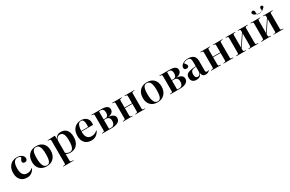

<svg xmlns="http://www.w3.org/2000/svg" viewBox="225 -2546 6904 4564"><g transform="rotate(-30 3677.5 -264.0)"><path d="M278.8 14.2Q169.9 14.2 106 -54.7Q42 -123.5 42 -247.1Q42 -376 113.3 -452.9Q184.6 -529.8 305.2 -529.8Q385.3 -529.8 435.1 -491.2Q484.9 -452.6 484.9 -400.9Q484.9 -369.1 467.5 -348.6Q450.2 -328.1 416 -328.1Q385.3 -328.1 368.7 -342.5Q352.1 -356.9 352.1 -381.8Q352.1 -397.5 362.1 -418.2Q372.1 -439 398.9 -482.9Q361.3 -513.2 308.1 -513.2Q248.5 -513.2 213.9 -458.3Q179.2 -403.3 179.2 -287.1Q179.2 -181.6 218.5 -127.4Q257.8 -73.2 331.1 -73.2Q414.6 -73.2 481 -129.9L488.8 -123Q453.1 -54.2 401.9 -20Q350.6 14.2 278.8 14.2Z M817.4 14.2Q700.2 14.2 630.9 -55.4Q561.5 -125 561.5 -246.1Q561.5 -379.9 634.5 -454.8Q707.5 -529.8 833.5 -529.8Q949.2 -529.8 1017.3 -461.4Q1085.4 -393.1 1085.4 -271Q1085.4 -139.6 1012.7 -62.7Q939.9 14.2 817.4 14.2ZM834.5 -3.9Q871.6 -3.9 895 -26.6Q918.5 -49.3 930.9 -103.8Q943.4 -158.2 943.4 -248Q943.4 -389.2 911.1 -450.7Q878.9 -512.2 816.4 -512.2Q757.8 -512.2 730.2 -458.5Q702.6 -404.8 702.6 -275.9Q702.6 -3.9 834.5 -3.9Z M1149.9 215.8V204.1L1191.9 199.2Q1207 197.8 1212.4 189.2Q1217.8 180.7 1217.8 153.8V-437Q1217.8 -472.2 1210.9 -484.1Q1204.1 -496.1 1181.6 -498L1139.6 -501L1140.6 -512.2L1339.8 -522L1345.7 -516.1V-434.1H1347.7Q1397.5 -529.8 1506.8 -529.8Q1606.9 -529.8 1663.3 -465.8Q1719.7 -401.9 1719.7 -272.9Q1719.7 -141.6 1653.3 -63.7Q1586.9 14.2 1465.8 14.2Q1436 14.2 1404.3 6.1Q1372.6 -2 1349.6 -15.1V153.8Q1349.6 179.7 1355.5 188.5Q1361.3 197.3 1382.8 199.2L1435.5 204.1V215.8ZM1579.6 -259.8Q1579.6 -379.4 1549.6 -432.1Q1519.5 -484.9 1462.9 -484.9Q1410.6 -484.9 1380.1 -451.9Q1349.6 -418.9 1349.6 -357.9V-49.8Q1369.6 -30.8 1399.2 -17.8Q1428.7 -4.9 1458.5 -4.9Q1488.3 -4.9 1509.8 -16.8Q1531.2 -28.8 1547.4 -57.4Q1563.5 -85.9 1571.5 -136.2Q1579.6 -186.5 1579.6 -259.8Z M2046.9 14.2Q1934.6 14.2 1870.1 -54Q1805.7 -122.1 1805.7 -247.1Q1805.7 -381.3 1877 -455.6Q1948.2 -529.8 2064.5 -529.8Q2155.3 -529.8 2209.5 -479.5Q2263.7 -429.2 2263.7 -344.2Q2263.7 -318.4 2260.7 -290H1943.8Q1940.4 -181.6 1980.7 -127.4Q2021 -73.2 2095.7 -73.2Q2141.6 -73.2 2179.4 -86.7Q2217.3 -100.1 2257.8 -136.2L2266.6 -128.9Q2193.8 14.2 2046.9 14.2ZM1943.8 -306.2H2132.8Q2135.7 -331.5 2135.7 -360.8Q2135.7 -443.8 2116.9 -479Q2098.1 -514.2 2056.6 -514.2Q2022.5 -514.2 2000 -495.8Q1977.5 -477.5 1962.9 -430.9Q1948.2 -384.3 1943.8 -306.2Z M2342.3 0V-12.2L2384.3 -17.1Q2399.4 -18.6 2404.8 -27.8Q2410.2 -37.1 2410.2 -63V-453.1Q2410.2 -479 2404.8 -488.3Q2399.4 -497.6 2384.3 -499L2342.3 -503.9V-516.1H2614.3Q2710.9 -516.1 2762.7 -488.5Q2814.5 -460.9 2814.5 -399.9Q2814.5 -347.2 2772.9 -312.7Q2731.4 -278.3 2665.5 -272.9V-271Q2748 -268.1 2795.2 -235.1Q2842.3 -202.1 2842.3 -147.9Q2842.3 -75.7 2780.3 -37.8Q2718.3 0 2602.5 0ZM2542.5 -276.9H2592.3Q2631.3 -276.9 2653.3 -305.4Q2675.3 -334 2675.3 -392.1Q2675.3 -445.8 2651.9 -472.4Q2628.4 -499 2586.4 -499Q2568.8 -499 2542.5 -496.1ZM2599.1 -16.1Q2619.6 -16.1 2637.2 -22.7Q2654.8 -29.3 2670.2 -43.7Q2685.5 -58.1 2694.3 -84.2Q2703.1 -110.4 2703.1 -146Q2703.1 -207 2674.3 -234.1Q2645.5 -261.2 2599.1 -261.2H2542.5V-20Q2569.3 -16.1 2599.1 -16.1Z M2914.1 0V-12.2L2956.1 -17.1Q2971.2 -18.6 2976.6 -27.8Q2981.9 -37.1 2981.9 -63V-453.1Q2981.9 -479 2976.6 -488.3Q2971.2 -497.6 2956.1 -499L2914.1 -503.9V-516.1H3180.2V-504.9L3137.2 -499Q3123 -497.1 3118.7 -488.3Q3114.3 -479.5 3114.3 -455.1V-271H3319.3V-458Q3319.3 -481.4 3313.7 -490.2Q3308.1 -499 3291 -501L3253.9 -504.9V-516.1H3522V-503.9L3481 -500Q3462.4 -497.6 3456.8 -489.7Q3451.2 -481.9 3451.2 -458V-58.1Q3451.2 -34.7 3456.8 -26.4Q3462.4 -18.1 3481 -16.1L3522 -12.2V0H3253.9V-11.2L3291 -15.1Q3308.1 -17.1 3313.7 -25.9Q3319.3 -34.7 3319.3 -58.1V-254.9H3114.3V-61Q3114.3 -36.6 3118.7 -28.1Q3123 -19.5 3137.2 -18.1L3180.2 -11.2V0Z M3858.9 14.2Q3741.7 14.2 3672.4 -55.4Q3603 -125 3603 -246.1Q3603 -379.9 3676 -454.8Q3749 -529.8 3875 -529.8Q3990.7 -529.8 4058.8 -461.4Q4127 -393.1 4127 -271Q4127 -139.6 4054.2 -62.7Q3981.4 14.2 3858.9 14.2ZM3876 -3.9Q3913.1 -3.9 3936.5 -26.6Q3960 -49.3 3972.4 -103.8Q3984.9 -158.2 3984.9 -248Q3984.9 -389.2 3952.6 -450.7Q3920.4 -512.2 3857.9 -512.2Q3799.3 -512.2 3771.7 -458.5Q3744.1 -404.8 3744.1 -275.9Q3744.1 -3.9 3876 -3.9Z M4210.9 0V-12.2L4252.9 -17.1Q4268.1 -18.6 4273.4 -27.8Q4278.8 -37.1 4278.8 -63V-453.1Q4278.8 -479 4273.4 -488.3Q4268.1 -497.6 4252.9 -499L4210.9 -503.9V-516.1H4482.9Q4579.6 -516.1 4631.3 -488.5Q4683.1 -460.9 4683.1 -399.9Q4683.1 -347.2 4641.6 -312.7Q4600.1 -278.3 4534.2 -272.9V-271Q4616.7 -268.1 4663.8 -235.1Q4710.9 -202.1 4710.9 -147.9Q4710.9 -75.7 4648.9 -37.8Q4586.9 0 4471.2 0ZM4411.1 -276.9H4460.9Q4500 -276.9 4522 -305.4Q4543.9 -334 4543.9 -392.1Q4543.9 -445.8 4520.5 -472.4Q4497.1 -499 4455.1 -499Q4437.5 -499 4411.1 -496.1ZM4467.8 -16.1Q4488.3 -16.1 4505.9 -22.7Q4523.4 -29.3 4538.8 -43.7Q4554.2 -58.1 4563 -84.2Q4571.8 -110.4 4571.8 -146Q4571.8 -207 4543 -234.1Q4514.2 -261.2 4467.8 -261.2H4411.1V-20Q4438 -16.1 4467.8 -16.1Z M4928.7 14.2Q4861.3 14.2 4824 -21.5Q4786.6 -57.1 4786.6 -122.1Q4786.6 -174.8 4813.2 -206.3Q4839.8 -237.8 4901.6 -254.9Q4963.4 -272 5070.8 -276.9V-402.8Q5070.8 -462.4 5048.6 -488.3Q5026.4 -514.2 4976.6 -514.2Q4945.8 -514.2 4914.1 -503.4Q4882.3 -492.7 4865.7 -476.1Q4919.9 -414.6 4919.9 -384.8Q4919.9 -364.3 4902.8 -349.6Q4885.7 -335 4856.9 -335Q4824.7 -335 4808.1 -351.3Q4791.5 -367.7 4791.5 -396Q4791.5 -446.8 4851.1 -488.3Q4910.6 -529.8 4997.6 -529.8Q5100.1 -529.8 5151.4 -484.9Q5202.6 -439.9 5202.6 -339.8V-82Q5202.6 -33.2 5242.7 -33.2Q5264.2 -33.2 5288.6 -44.9L5293.9 -38.1Q5250.5 14.2 5183.6 14.2Q5134.8 14.2 5109.1 -10.3Q5083.5 -34.7 5076.7 -83Q5054.7 -30.8 5019.5 -8.3Q4984.4 14.2 4928.7 14.2ZM4988.8 -35.2Q5025.9 -35.2 5048.3 -61.8Q5070.8 -88.4 5070.8 -131.8V-263.2Q4985.8 -260.3 4952.9 -233.6Q4919.9 -207 4919.9 -137.2Q4919.9 -35.2 4988.8 -35.2Z M5335.4 0V-12.2L5377.4 -17.1Q5392.6 -18.6 5397.9 -27.8Q5403.3 -37.1 5403.3 -63V-453.1Q5403.3 -479 5397.9 -488.3Q5392.6 -497.6 5377.4 -499L5335.4 -503.9V-516.1H5601.6V-504.9L5558.6 -499Q5544.4 -497.1 5540 -488.3Q5535.6 -479.5 5535.6 -455.1V-271H5740.7V-458Q5740.7 -481.4 5735.1 -490.2Q5729.5 -499 5712.4 -501L5675.3 -504.9V-516.1H5943.4V-503.9L5902.3 -500Q5883.8 -497.6 5878.2 -489.7Q5872.6 -481.9 5872.6 -458V-58.1Q5872.6 -34.7 5878.2 -26.4Q5883.8 -18.1 5902.3 -16.1L5943.4 -12.2V0H5675.3V-11.2L5712.4 -15.1Q5729.5 -17.1 5735.1 -25.9Q5740.7 -34.7 5740.7 -58.1V-254.9H5535.6V-61Q5535.6 -36.6 5540 -28.1Q5544.4 -19.5 5558.6 -18.1L5601.6 -11.2V0Z M6025.4 0V-12.2L6067.4 -17.1Q6082.5 -18.6 6087.9 -27.8Q6093.3 -37.1 6093.3 -63V-453.1Q6093.3 -479 6087.9 -488.3Q6082.5 -497.6 6067.4 -499L6025.4 -503.9V-516.1H6291.5V-504.9L6248.5 -499Q6234.4 -497.1 6230 -488.3Q6225.6 -479.5 6225.6 -455.1V-124L6427.2 -426.8V-458Q6427.2 -481.9 6422.1 -490.5Q6417 -499 6400.4 -501L6362.3 -504.9V-516.1H6630.4V-503.9L6590.3 -500Q6571.3 -497.6 6565.4 -489.7Q6559.6 -481.9 6559.6 -458V-58.1Q6559.6 -35.2 6565.7 -26.6Q6571.8 -18.1 6590.3 -16.1L6630.4 -12.2V0H6362.3V-11.2L6400.4 -15.1Q6417 -17.1 6422.1 -25.6Q6427.2 -34.2 6427.2 -58.1V-397.9L6225.6 -94.2V-61Q6225.6 -36.6 6230 -28.1Q6234.4 -19.5 6248.5 -18.1L6291.5 -11.2V0Z M6949.7 -624Q7007.3 -604.5 7066.9 -619.1Q7084 -629.4 7099.1 -647Q7080.6 -694.8 7100.1 -727.1Q7110.4 -742.2 7127 -743.7Q7143.6 -745.1 7159.2 -733.9Q7177.7 -715.8 7170.4 -696.3Q7163.1 -676.8 7135.7 -660.2Q7112.8 -629.9 7066.9 -619.1Q7054.2 -609.4 7042 -605Q6989.7 -601.6 6945.8 -612.8Q6946.8 -616.7 6946.8 -624Q6894.5 -634.8 6868.4 -660.4Q6842.3 -686 6853 -717.8Q6865.2 -734.4 6881.6 -740.2Q6897.9 -746.1 6918 -737.8Q6950.7 -717.3 6940.9 -676.8Q6948.2 -647.5 6946.8 -624ZM6711.9 0V-12.2L6753.9 -17.1Q6769 -18.6 6774.4 -27.8Q6779.8 -37.1 6779.8 -63V-453.1Q6779.8 -479 6774.4 -488.3Q6769 -497.6 6753.9 -499L6711.9 -503.9V-516.1H6978V-504.9L6935.1 -499Q6920.9 -497.1 6916.5 -488.3Q6912.1 -479.5 6912.1 -455.1V-124L7113.8 -426.8V-458Q7113.8 -481.9 7108.6 -490.5Q7103.5 -499 7086.9 -501L7048.8 -504.9V-516.1H7316.9V-503.9L7276.9 -500Q7257.8 -497.6 7252 -489.7Q7246.1 -481.9 7246.1 -458V-58.1Q7246.1 -35.2 7252.2 -26.6Q7258.3 -18.1 7276.9 -16.1L7316.9 -12.2V0H7048.8V-11.2L7086.9 -15.1Q7103.5 -17.1 7108.6 -25.6Q7113.8 -34.2 7113.8 -58.1V-397.9L6912.1 -94.2V-61Q6912.1 -36.6 6916.5 -28.1Q6920.9 -19.5 6935.1 -18.1L6978 -11.2V0Z"/></g></svg>

Font: Display Semibold
Style: Regular
Weight: 600
Designer: Latin by Veronika Burian and Jose Scaglione. Greek by Irene Vlachou. Cyrillic by Vera Evstafieva.
Foundry: TypeTogether
Version: Version 3.002